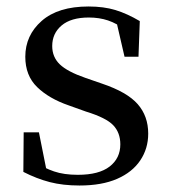

<svg xmlns="http://www.w3.org/2000/svg" viewBox="-20 -557 521 592"><path d="M225 15Q174 15 133.5 4.5Q93 -6 52 -27L53 -149H100L126 -19L86 -22V-58Q116 -39 146.5 -28.5Q177 -18 220 -18Q285 -18 318 -43.5Q351 -69 351 -112Q351 -148 329 -171Q307 -194 245 -213L192 -232Q131 -253 94.5 -288.5Q58 -324 58 -382Q58 -448 108.5 -492.5Q159 -537 253 -537Q300 -537 336 -526Q372 -515 411 -492L407 -382H364L336 -503L370 -495V-463Q340 -485 313 -494Q286 -503 254 -503Q199 -503 170 -478.5Q141 -454 141 -415Q141 -381 164.5 -358.5Q188 -336 243 -317L295 -299Q372 -273 404.5 -236Q437 -199 437 -145Q437 -99 412.5 -62.5Q388 -26 341 -5.5Q294 15 225 15Z"/></svg>

Font: Noto Serif TC ExtraLight Medium
Style: Regular
Weight: 500
Version: Version 2.002-H1;hotconv 1.1.0;makeotfexe 2.6.0